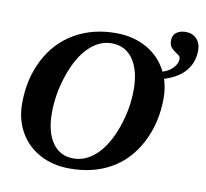

<svg xmlns="http://www.w3.org/2000/svg" viewBox="-81 -813 978 912"><g transform="rotate(10 408.0 -357.5)"><path d="M815.9 -648.9Q815.9 -591.3 781.7 -550Q747.6 -508.8 679.7 -487.8Q693.8 -445.3 693.8 -396.5Q693.8 -279.3 644.8 -183.3Q595.7 -87.4 510.5 -38.8Q425.3 9.8 312 9.8Q231 9.8 168.2 -23.7Q105.5 -57.1 70.8 -117.9Q36.1 -178.7 36.1 -255.9Q36.1 -374 84 -467.5Q131.8 -561 218.5 -611.6Q305.2 -662.1 418 -662.1Q503.4 -662.1 568.6 -624.8Q633.8 -587.4 666.5 -520Q698.2 -529.8 717 -550.5Q735.8 -571.3 735.8 -592.3Q735.8 -604.5 727.3 -610.6Q718.8 -616.7 708.3 -623.8Q697.8 -630.9 689.2 -641.6Q680.7 -652.3 680.7 -673.3Q680.7 -698.7 698.2 -711.9Q715.8 -725.1 743.2 -725.1Q775.4 -725.1 795.7 -704.3Q815.9 -683.6 815.9 -648.9ZM546.9 -411.6Q546.9 -504.4 509.8 -557.6Q472.7 -610.8 406.2 -610.8Q346.7 -610.8 296.6 -562Q246.6 -513.2 214.8 -420.7Q183.1 -328.1 183.1 -236.8Q183.1 -145 219.2 -92.8Q255.4 -40.5 320.8 -40.5Q381.8 -40.5 432.1 -88.9Q482.4 -137.2 514.6 -228Q546.9 -318.8 546.9 -411.6Z"/></g></svg>

Font: Tinos
Style: Bold Italic
Weight: 700
Italic angle: -16.333°
Designer: Steve Matteson
Foundry: Monotype Imaging Inc.
Version: Version 1.23